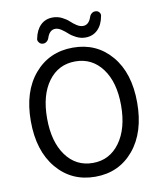

<svg xmlns="http://www.w3.org/2000/svg" viewBox="-100 -1019 941 1113"><g transform="rotate(-10 370.5 -463.0)"><path d="M57.6 -369.1Q57.6 -543 144.5 -645Q231.4 -747.1 371.1 -747.1Q510.7 -747.1 597.2 -645Q683.6 -543 683.6 -369.1Q683.6 -194.3 597.2 -90.8Q510.7 12.7 371.1 12.7Q231.4 12.7 144.5 -90.8Q57.6 -194.3 57.6 -369.1ZM371.1 -68.4Q469.7 -68.4 529.3 -150.4Q588.9 -232.4 588.9 -369.1Q588.9 -505.9 529.3 -585.9Q469.7 -666 371.1 -666Q271.5 -666 212.4 -585.9Q153.3 -505.9 153.3 -368.7Q153.3 -231.4 212.4 -149.9Q271.5 -68.4 371.1 -68.4ZM455.1 -792Q426.8 -792 401.4 -804.7Q376 -817.4 360.4 -832Q344.7 -846.7 325.7 -859.4Q306.6 -872.1 290 -872.1Q255.9 -872.1 241.2 -827.1Q237.3 -814.5 227.1 -806.6Q216.8 -798.8 204.1 -799.8Q190.4 -800.8 182.6 -811.5Q175.8 -819.3 175.8 -828.1Q175.8 -831.1 176.8 -834Q186.5 -883.8 214.8 -911.6Q243.2 -939.5 287.1 -939.5Q315.4 -939.5 340.8 -926.8Q366.2 -914.1 381.3 -899.4Q396.5 -884.8 415.5 -872.6Q434.6 -860.4 452.1 -860.4Q486.3 -860.4 501 -904.3Q504.9 -917 515.1 -924.8Q525.4 -932.6 537.1 -931.6Q550.8 -931.6 558.6 -921.9Q565.4 -914.1 565.4 -904.3Q565.4 -902.3 564.5 -899.4Q555.7 -848.6 526.9 -820.3Q498 -792 455.1 -792Z"/></g></svg>

Font: Gen Jyuu GothicL Regular
Style: Regular
Weight: 400
Designer: [Source Han Sans]
Ryoko NISHIZUKA  (kana & ideographs); Paul D. Hunt (Latin, Greek & Cyrillic); Wenlong ZHANG  (bopomofo
Version: Version 1.002.20150607